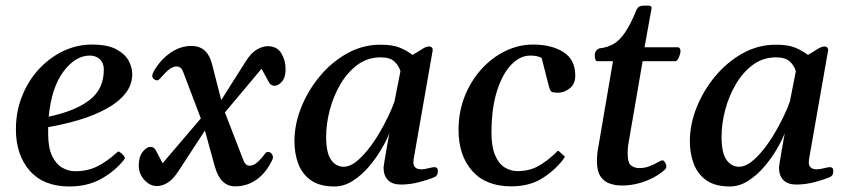

<svg xmlns="http://www.w3.org/2000/svg" viewBox="-20 -655 3053 689"><path d="M454.6 -389.6Q454.6 -350.6 429.9 -319.6Q405.3 -288.6 362.5 -265.1Q319.8 -241.7 265.9 -225.3Q211.9 -209 152.8 -198.7Q152.8 -193.4 152.8 -187.5Q152.8 -181.6 152.8 -175.8Q152.8 -126 166.5 -96.4Q180.2 -66.9 202.6 -53.7Q225.1 -40.5 249.5 -40.5Q293.5 -40.5 327.9 -57.4Q362.3 -74.2 397.5 -106Q399.9 -108.4 402.3 -110.4Q404.8 -112.3 407.7 -110.4Q412.6 -107.9 418 -102.8Q423.3 -97.7 426.3 -92.8Q427.2 -91.3 427.7 -90.3Q428.2 -89.4 428.2 -88.9Q428.2 -86.4 426.5 -84.2Q424.8 -82 423.8 -80.1Q388.7 -37.6 340.3 -11.7Q292 14.2 229 14.2Q136.7 14.2 86.9 -42.2Q37.1 -98.6 37.1 -190.9Q37.1 -255.4 59.6 -311Q82 -366.7 120.6 -408Q159.2 -449.2 208 -472.2Q256.8 -495.1 309.1 -495.1Q365.2 -495.1 397 -478.3Q428.7 -461.4 441.7 -437Q454.6 -412.6 454.6 -389.6ZM302.2 -455.6Q250.5 -455.6 207.5 -397.9Q164.6 -340.3 154.8 -236.3Q250 -256.3 301.8 -296.4Q353.5 -336.4 352.5 -407.2Q352.1 -430.2 337.6 -442.9Q323.2 -455.6 302.2 -455.6Z M543.5 12.7Q517.6 12.7 497.6 -9.8Q477.5 -32.2 478 -62Q478 -92.3 491.9 -110.1Q505.9 -127.9 520 -127.9Q532.7 -127.9 539.1 -115.7L563.5 -69.3L700.7 -230L637.7 -396Q633.8 -406.7 627.9 -411.6Q622.1 -416.5 613.8 -416.5Q603.5 -416.5 592.8 -409.9Q582 -403.3 572.8 -393.1Q556.2 -375.5 552.2 -371.1Q548.3 -366.7 543.5 -366.7Q538.1 -366.7 532.2 -371.3Q526.4 -376 526.4 -382.3Q526.4 -386.2 528.3 -391.1Q530.3 -396 532.7 -400.9Q556.6 -441.4 592 -465.8Q627.4 -490.2 668 -490.2Q694.8 -490.2 713.6 -474.4Q732.4 -458.5 741.7 -421.9L773.9 -295.9L861.8 -434.6Q880.4 -464.8 901.4 -477.1Q922.4 -489.3 940.9 -489.3Q974.6 -489.3 990 -462.9Q1005.4 -436.5 1004.9 -406.2Q1004.9 -377.4 991.9 -362.3Q979 -347.2 965.3 -347.2Q952.1 -347.2 945.3 -359.4L918.5 -408.2L787.1 -251.5L854 -78.6Q857.9 -69.3 863 -64.9Q868.2 -60.5 875.5 -60.5Q891.1 -60.5 906 -74.7Q920.9 -88.9 930.2 -102.5Q932.6 -106.4 935.8 -108.2Q939 -109.9 942.4 -109.9Q949.2 -109.9 954.3 -103.8Q959.5 -97.7 959.5 -90.3Q959.5 -86.4 956.5 -80.1Q934.6 -34.2 900.4 -10.3Q866.2 13.7 824.2 13.7Q796.9 13.7 779.1 -3.9Q761.2 -21.5 751 -57.1L715.3 -186.5L620.1 -40.5Q601.1 -11.2 581.5 0.7Q562 12.7 543.5 12.7Z M1180.2 14.2Q1128.4 14.2 1096.9 -7.3Q1065.4 -28.8 1051 -65.9Q1036.6 -103 1036.6 -148.4Q1036.6 -209 1061 -269.8Q1085.4 -330.6 1127.9 -381.6Q1170.4 -432.6 1226.1 -463.6Q1281.7 -494.6 1344.7 -494.6Q1388.2 -494.6 1413.1 -484.6Q1438 -474.6 1460.4 -458Q1476.1 -466.8 1492.4 -477.5Q1508.8 -488.3 1520 -488.3Q1524.9 -488.3 1529.1 -485.1Q1533.2 -481.9 1532.7 -474.1L1464.4 -84Q1463.4 -76.2 1463.4 -71.8Q1463.4 -60.5 1470.5 -54Q1477.5 -47.4 1492.2 -47.4Q1502.4 -47.4 1517.6 -51.3Q1532.7 -55.2 1539.1 -55.2Q1543.9 -55.2 1547.6 -52.5Q1551.3 -49.8 1551.3 -40Q1551.3 -32.7 1548.3 -27.3Q1545.4 -22 1539.1 -19.5Q1518.1 -10.3 1484.6 -1.5Q1451.2 7.3 1418.5 7.3Q1388.2 7.3 1372.3 -8.8Q1356.4 -24.9 1356.4 -53.7Q1356.4 -57.1 1358.9 -71.8Q1361.3 -86.4 1364.7 -106.4Q1368.2 -126.5 1371.6 -146Q1375 -165.5 1377.4 -177.7Q1368.2 -153.3 1349.1 -120.6Q1330.1 -87.9 1304 -57.1Q1277.8 -26.4 1246.1 -6.1Q1214.4 14.2 1180.2 14.2ZM1213.4 -56.6Q1233.9 -56.6 1255.6 -73Q1277.3 -89.4 1298.8 -116Q1320.3 -142.6 1339.1 -174.1Q1357.9 -205.6 1372.6 -236.1Q1387.2 -266.6 1395.5 -290.5L1417 -399.4Q1411.1 -419.9 1395 -434.6Q1378.9 -449.2 1345.7 -449.2Q1299.3 -449.2 1262.9 -422.4Q1226.6 -395.5 1201.4 -352.5Q1176.3 -309.6 1163.3 -260Q1150.4 -210.4 1150.4 -164.6Q1150.4 -106.4 1168 -81.5Q1185.5 -56.6 1213.4 -56.6Z M1892.6 -495.1Q1959.5 -495.1 2002 -468Q2044.4 -440.9 2044.4 -383.8Q2044.4 -353.5 2024.4 -337.9Q2004.4 -322.3 1983.4 -322.3Q1969.2 -322.3 1961.9 -324.5Q1954.6 -326.7 1950.2 -343.3L1923.8 -446.8Q1919.4 -450.2 1908.7 -452.9Q1897.9 -455.6 1882.8 -455.6Q1846.2 -455.6 1814.5 -422.6Q1782.7 -389.6 1763.2 -327.6Q1743.7 -265.6 1743.7 -178.7Q1743.7 -128.4 1756.6 -98.1Q1769.5 -67.9 1790.8 -54.4Q1812 -41 1836.9 -41Q1878.9 -41 1910.9 -58.6Q1942.9 -76.2 1975.1 -107.4Q1977.5 -110.4 1980 -112.5Q1982.4 -114.7 1985.8 -112.3L2003.9 -96.2Q2006.3 -94.2 2006.3 -91.8Q2006.3 -89.4 2004.2 -87.2Q2002 -85 2001 -82.5Q1967.3 -40 1922.6 -13.2Q1877.9 13.7 1814.5 13.7Q1723.6 13.7 1674.6 -41.5Q1625.5 -96.7 1625.5 -189Q1625.5 -253.9 1647.7 -309.6Q1669.9 -365.2 1707.8 -407Q1745.6 -448.7 1793.5 -471.9Q1841.3 -495.1 1892.6 -495.1Z M2211.4 10.7Q2189 10.7 2168.5 3.9Q2147.9 -2.9 2135 -22Q2122.1 -41 2122.1 -76.7Q2122.1 -84 2122.6 -92Q2123 -100.1 2124 -108.9L2179.7 -435.5H2123Q2118.2 -436 2116.2 -442.4Q2114.3 -448.7 2114.3 -454.6Q2114.3 -466.3 2119.1 -472.7Q2124 -479 2130.4 -481.4Q2159.7 -484.4 2181.9 -497.3Q2204.1 -510.3 2223.6 -539.3Q2243.2 -568.4 2264.2 -619.6Q2268.1 -628.4 2274.7 -631.6Q2281.2 -634.8 2290.5 -634.8H2308.1Q2313 -634.8 2315.7 -632.3Q2318.4 -629.9 2318.4 -626.5L2293 -485.4H2412.1Q2417.5 -484.9 2419.7 -481Q2421.9 -477.1 2421.9 -472.2Q2421.9 -462.4 2416.7 -450.2Q2411.6 -438 2405.3 -435.5H2286.1L2235.4 -141.1Q2233.4 -130.9 2232.9 -121.8Q2232.4 -112.8 2232.4 -105Q2232.4 -69.3 2245.4 -60.5Q2258.3 -51.8 2273.4 -51.8Q2294.4 -51.8 2311.8 -58.8Q2329.1 -65.9 2341.1 -72.8Q2353 -79.6 2356.9 -79.6Q2361.8 -79.6 2366.5 -72.3Q2371.1 -64.9 2371.1 -58.1Q2371.1 -50.8 2366.7 -46.9Q2347.7 -29.8 2323 -16.8Q2298.3 -3.9 2269.8 3.4Q2241.2 10.7 2211.4 10.7Z M2599.1 14.2Q2547.4 14.2 2515.9 -7.3Q2484.4 -28.8 2470 -65.9Q2455.6 -103 2455.6 -148.4Q2455.6 -209 2480 -269.8Q2504.4 -330.6 2546.9 -381.6Q2589.4 -432.6 2645 -463.6Q2700.7 -494.6 2763.7 -494.6Q2807.1 -494.6 2832 -484.6Q2856.9 -474.6 2879.4 -458Q2895 -466.8 2911.4 -477.5Q2927.7 -488.3 2939 -488.3Q2943.8 -488.3 2948 -485.1Q2952.1 -481.9 2951.7 -474.1L2883.3 -84Q2882.3 -76.2 2882.3 -71.8Q2882.3 -60.5 2889.4 -54Q2896.5 -47.4 2911.1 -47.4Q2921.4 -47.4 2936.5 -51.3Q2951.7 -55.2 2958 -55.2Q2962.9 -55.2 2966.6 -52.5Q2970.2 -49.8 2970.2 -40Q2970.2 -32.7 2967.3 -27.3Q2964.4 -22 2958 -19.5Q2937 -10.3 2903.6 -1.5Q2870.1 7.3 2837.4 7.3Q2807.1 7.3 2791.3 -8.8Q2775.4 -24.9 2775.4 -53.7Q2775.4 -57.1 2777.8 -71.8Q2780.3 -86.4 2783.7 -106.4Q2787.1 -126.5 2790.5 -146Q2793.9 -165.5 2796.4 -177.7Q2787.1 -153.3 2768.1 -120.6Q2749 -87.9 2722.9 -57.1Q2696.8 -26.4 2665 -6.1Q2633.3 14.2 2599.1 14.2ZM2632.3 -56.6Q2652.8 -56.6 2674.6 -73Q2696.3 -89.4 2717.8 -116Q2739.3 -142.6 2758.1 -174.1Q2776.9 -205.6 2791.5 -236.1Q2806.2 -266.6 2814.5 -290.5L2835.9 -399.4Q2830.1 -419.9 2814 -434.6Q2797.9 -449.2 2764.6 -449.2Q2718.3 -449.2 2681.9 -422.4Q2645.5 -395.5 2620.4 -352.5Q2595.2 -309.6 2582.3 -260Q2569.3 -210.4 2569.3 -164.6Q2569.3 -106.4 2586.9 -81.5Q2604.5 -56.6 2632.3 -56.6Z"/></svg>

Font: Gelasio Medium
Style: Italic
Weight: 500
Italic angle: -8.5°
Designer: Eben Sorkin
Foundry: Eben Sorkin
Version: Version 1.008